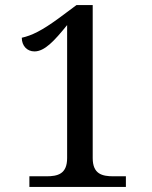

<svg xmlns="http://www.w3.org/2000/svg" viewBox="-20 -738 599 758"><path d="M477 0V-42H428C383 -42 346 -51 346 -114V-718H282L212 -666C145 -617 106 -598 66 -589C66 -557 87 -535 116 -535C156 -535 194 -576 245 -639V-114C245 -51 208 -42 163 -42H96V0Z"/></svg>

Font: Liu Chibing Harmony Marks (Sposobin) Font
Style: Regular
Weight: 400
Designer: Liu Chibing
Foundry: Liu Chibing
Version: Version 1.003